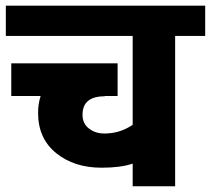

<svg xmlns="http://www.w3.org/2000/svg" viewBox="-35 -651 737 671"><path d="M428.7 0V-79.1Q386.7 -64.9 319.8 -64.9Q224.1 -64.9 161.1 -116Q98.1 -167 98.1 -256.3Q98.1 -287.6 106.9 -315.4H4.4V-429.7H376V-315.4H331.1V-314.5Q253.4 -314.5 253.4 -250Q253.4 -219.7 274.9 -202.6Q296.4 -185.5 324.7 -184.6Q381.3 -182.6 428.7 -214.8V-525.4H-14.6V-631.3H682.1V-525.4H577.1V0Z"/></svg>

Font: Yantramanav Black
Style: Regular
Weight: 900
Version: Version 1.001;PS 1.0;hotconv 1.0.72;makeotf.lib2.5.5900; ttf